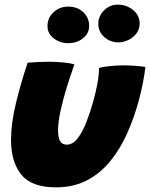

<svg xmlns="http://www.w3.org/2000/svg" viewBox="-20 -775 646 827"><path d="M406.5 -482Q424 -487.5 454.2 -490.5Q484.5 -493.5 512 -493.5Q535 -493.5 562.2 -491.5Q589.5 -489.5 606.5 -486.5Q597.5 -416 579.5 -348Q558.5 -269.5 527.8 -200.8Q497 -132 454 -79.8Q411 -27.5 353.5 2.2Q296 32 221.5 32Q115.5 32 71.5 -23.2Q27.5 -78.5 27.5 -171.5Q27.5 -244.5 48.8 -331.5Q70 -418.5 99 -505Q116 -506.5 142.5 -507.8Q169 -509 190.5 -509Q222 -509 253 -506Q284 -503 300.5 -497.5Q283.5 -450.5 267.2 -397.8Q251 -345 240.5 -296.5Q230 -248 230 -212.5Q230 -185 238.2 -168.5Q246.5 -152 267 -152Q294 -152 315 -179.8Q336 -207.5 352.5 -250.2Q369 -293 381.5 -338Q393.5 -381 400 -417.2Q406.5 -453.5 406.5 -482ZM490 -592.5Q455 -592.5 429.2 -615.5Q403.5 -638.5 403.5 -672Q403.5 -706 428.2 -730.5Q453 -755 487 -755Q525 -755 553.2 -732Q581.5 -709 581.5 -673.5Q581.5 -649.5 567.8 -631.2Q554 -613 533 -602.8Q512 -592.5 490 -592.5ZM274 -589Q239 -589 211.8 -609.5Q184.5 -630 184.5 -662.5Q184.5 -698 210.5 -722.2Q236.5 -746.5 273.5 -746.5Q314.5 -746.5 339.2 -722.2Q364 -698 364 -663.5Q364 -631 337.5 -610Q311 -589 274 -589Z"/></svg>

Font: Grandstander Black
Style: Italic
Weight: 900
Italic angle: -15°
Designer: Tyler Finck
Foundry: Etcetera Type Co
Version: Version 1.200; ttfautohint (v1.8.3)